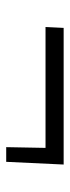

<svg xmlns="http://www.w3.org/2000/svg" viewBox="179 -563 227 625"><g transform="rotate(90 292.5 -250.5)"><path d="M515.6 -344.2H70.8L67.9 -285.2H461.4L459 -157.2H506.8Z"/></g></svg>

Font: Lora Italic
Style: Regular
Weight: 400
Italic angle: -3°
Designer: Olga Karpushina, Alexei Vanyashin
Foundry: Cyreal
Version: Version 1.011;PS 001.011;hotconv 1.0.70;makeotf.lib2.5.58329